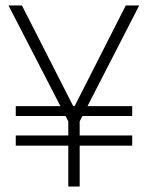

<svg xmlns="http://www.w3.org/2000/svg" viewBox="-20 -680 560 700"><path d="M37.5 -293H462V-257H37.5ZM37.5 -186H462V-149H37.5ZM229 -237.5 11 -660H60L249.5 -288L438.5 -660H487.5L270.5 -237.5V0H229Z"/></svg>

Font: League Spartan Thin ExtraLight
Style: Regular
Weight: 250
Version: Version 2.002